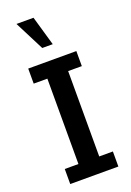

<svg xmlns="http://www.w3.org/2000/svg" viewBox="-153 -856 620 911"><g transform="rotate(-20 157.0 -400.5)"><path d="M36 0V-76H105V-507H36V-583H279V-507H210V-76H279V0ZM132 -652 56 -801H142L185 -652Z"/></g></svg>

Font: Rokkitt SemiBold Medium
Style: Regular
Weight: 500
Version: Version 3.103